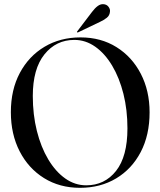

<svg xmlns="http://www.w3.org/2000/svg" viewBox="-20 -889 768 919"><path d="M365.5 -710Q463 -710 537.5 -663.5Q612 -617 654 -535.8Q696 -454.5 696 -351.5Q696 -242.5 653.5 -161.2Q611 -80 535.8 -35Q460.5 10 363 10Q265.5 10 190.8 -36.5Q116 -83 74 -164.8Q32 -246.5 32 -352Q32 -459.5 75 -540Q118 -620.5 193.2 -665.2Q268.5 -710 365.5 -710ZM590 -274.5Q590 -363 570.8 -439.8Q551.5 -516.5 516.8 -574.8Q482 -633 435.8 -665.5Q389.5 -698 336 -698Q248.5 -698 192.8 -628.8Q137 -559.5 137 -429.5Q137 -340 156.5 -262.2Q176 -184.5 211 -126Q246 -67.5 292.2 -34.8Q338.5 -2 392.5 -2Q481 -2 535.5 -71Q590 -140 590 -274.5ZM420.5 -832Q434.5 -850.5 447.8 -860.2Q461 -870 475 -869Q490.5 -868 499 -857Q507.5 -846 506.5 -835Q505.5 -815 491 -803.8Q476.5 -792.5 458 -784L354.5 -734.5Q350.5 -732.5 349 -734.5Q347.5 -737 350.5 -740Z"/></svg>

Font: Fraunces144ptRegular
Style: Regular
Weight: 400
Version: Version 1.000;[0bf87f6ff]